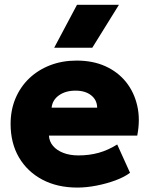

<svg xmlns="http://www.w3.org/2000/svg" viewBox="-20 -790 642 824"><path d="M312 15Q226 15 161.5 -19.2Q97 -53.5 61.2 -114.8Q25.5 -176 25.5 -258Q25.5 -318 46.5 -367.8Q67.5 -417.5 105.5 -453.8Q143.5 -490 195.2 -510Q247 -530 309 -530Q378.5 -530 432.2 -505.8Q486 -481.5 521 -437.8Q556 -394 569.2 -335.5Q582.5 -277 569 -208H190Q191.5 -182.5 207.8 -163.5Q224 -144.5 252 -133.8Q280 -123 316.5 -123Q363 -123 403.5 -134.2Q444 -145.5 483 -170L538 -48.5Q514.5 -30.5 476.2 -16.2Q438 -2 394.5 6.5Q351 15 312 15ZM201.5 -328H397Q396.5 -361 371.2 -381Q346 -401 304 -401Q261.5 -401 233.2 -381Q205 -361 201.5 -328ZM212.5 -585 310.5 -769.5H490.5L376 -585Z"/></svg>

Font: Geologica ExtraBold
Style: Regular
Weight: 800
Designer: Sindre Bremnes, Frode Helland
Foundry: Monokrom Skriftforlag AS
Version: Version 1.010;gftools[0.9.28]